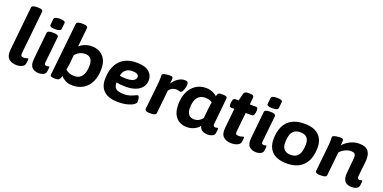

<svg xmlns="http://www.w3.org/2000/svg" viewBox="-14 -1563 4741 2379"><g transform="rotate(20 2356.5 -373.0)"><path d="M190 8Q121 8 83.5 -28Q46 -64 55 -151L114 -722Q117 -754 178 -754H206Q236 -754 250 -745Q264 -736 262 -723L203 -155Q200 -129 210 -119Q220 -109 243 -109Q260 -109 275.5 -114.5Q291 -120 295 -120Q303 -120 303 -108Q303 -104 302 -89.5Q301 -75 296 -49Q291 -22 260 -7Q229 8 190 8Z M486 8Q427 8 392.5 -24.5Q358 -57 367 -139L403 -493Q406 -525 466 -525H494Q524 -525 538 -515.5Q552 -506 551 -494L515 -147Q512 -126 520 -117.5Q528 -109 544 -109Q554 -109 562 -112Q570 -115 573 -115Q581 -115 580 -103Q581 -99 580 -84.5Q579 -70 574 -44Q568 -16 540 -4Q512 8 486 8ZM486 -574Q447 -574 430.5 -582Q414 -590 415 -606L423 -684Q425 -700 443 -708Q461 -716 501 -716Q539 -716 556 -708Q573 -700 571 -684L563 -606Q560 -574 486 -574Z M925 8Q869 8 830 -14Q791 -36 773 -60Q764 -36 756.5 -22.5Q749 -9 737 -3.5Q725 2 701 2H689Q628 2 631 -26L705 -722Q708 -754 768 -754H796Q826 -754 840.5 -745Q855 -736 854 -723L828 -471Q857 -498 899.5 -514.5Q942 -531 990 -531Q1083 -531 1139 -472Q1195 -413 1195 -307Q1195 -207 1161.5 -136.5Q1128 -66 1067.5 -29Q1007 8 925 8ZM908 -109Q975 -109 1009 -158Q1043 -207 1043 -300Q1043 -414 943 -414Q905 -414 869 -395.5Q833 -377 815 -349L802 -223Q800 -205 796.5 -186Q793 -167 790 -155Q805 -136 837.5 -122.5Q870 -109 908 -109Z M1524 8Q1407 8 1343.5 -46Q1280 -100 1280 -200Q1280 -358 1357.5 -444.5Q1435 -531 1578 -531Q1646 -531 1689 -516Q1732 -501 1754.5 -477.5Q1777 -454 1786 -428.5Q1795 -403 1795 -382Q1795 -321 1763 -281.5Q1731 -242 1677 -222.5Q1623 -203 1557 -203Q1515 -203 1483.5 -206Q1452 -209 1427 -214Q1428 -154 1459.5 -131.5Q1491 -109 1568 -109Q1610 -109 1643.5 -120.5Q1677 -132 1699.5 -143.5Q1722 -155 1731 -155Q1742 -155 1747.5 -141Q1753 -127 1755 -109.5Q1757 -92 1757 -81Q1757 -60 1728.5 -39.5Q1700 -19 1648 -5.5Q1596 8 1524 8ZM1518 -299Q1590 -299 1620.5 -318.5Q1651 -338 1651 -365Q1651 -391 1627.5 -402.5Q1604 -414 1568 -414Q1457 -414 1438 -306Q1453 -303 1476 -301Q1499 -299 1518 -299Z M1937 2Q1907 2 1893 -8Q1879 -18 1880 -34L1914 -349Q1917 -381 1919 -406Q1921 -431 1921 -453Q1921 -467 1920.5 -474.5Q1920 -482 1920 -491Q1920 -501 1932 -507Q1944 -513 1962 -516.5Q1980 -520 1996.5 -521Q2013 -522 2021 -522Q2042 -522 2052 -517Q2062 -512 2062 -492Q2062 -472 2055 -427Q2085 -475 2127.5 -503Q2170 -531 2213 -531Q2244 -531 2253 -519Q2262 -507 2262 -490Q2262 -473 2255.5 -446.5Q2249 -420 2237 -398.5Q2225 -377 2209 -377Q2197 -377 2185 -382Q2173 -387 2151 -387Q2124 -387 2099.5 -373.5Q2075 -360 2060 -338L2028 -32Q2025 2 1965 2Z M2434 8Q2345 8 2292.5 -50.5Q2240 -109 2240 -218Q2240 -312 2271.5 -382Q2303 -452 2361 -491Q2419 -530 2496 -530Q2548 -530 2587 -511Q2626 -492 2642 -477Q2648 -495 2653 -505Q2658 -515 2670 -519.5Q2682 -524 2707 -524H2719Q2779 -524 2776 -494L2741 -147Q2739 -126 2746.5 -117.5Q2754 -109 2770 -109Q2781 -109 2788.5 -112Q2796 -115 2799 -115Q2807 -115 2807 -103Q2807 -99 2806 -84.5Q2805 -70 2800 -44Q2795 -17 2766.5 -5Q2738 7 2712 7Q2666 7 2637 -10.5Q2608 -28 2597 -68Q2574 -35 2530.5 -13.5Q2487 8 2434 8ZM2487 -113Q2523 -113 2551.5 -130Q2580 -147 2595 -170L2609 -305Q2612 -336 2614.5 -353Q2617 -370 2621 -386Q2608 -397 2582.5 -405Q2557 -413 2528 -413Q2463 -413 2426.5 -367.5Q2390 -322 2390 -227Q2390 -170 2415 -141.5Q2440 -113 2487 -113Z M3020 8Q2952 8 2914 -28.5Q2876 -65 2885 -146L2912 -406H2870Q2839 -406 2845 -456L2847 -473Q2852 -523 2882 -523H2926L2949 -616Q2957 -650 3004 -650H3032Q3085 -650 3082 -615L3073 -523H3155Q3185 -523 3180 -473L3178 -456Q3172 -406 3143 -406H3061L3035 -155Q3032 -129 3040.5 -119Q3049 -109 3076 -109Q3099 -109 3116 -115Q3133 -121 3138 -121Q3146 -121 3146 -109Q3146 -104 3145 -90Q3144 -76 3139 -49Q3133 -22 3099 -7Q3065 8 3020 8Z M3350 8Q3291 8 3256.5 -24.5Q3222 -57 3231 -139L3267 -493Q3270 -525 3330 -525H3358Q3388 -525 3402 -515.5Q3416 -506 3415 -494L3379 -147Q3376 -126 3384 -117.5Q3392 -109 3408 -109Q3418 -109 3426 -112Q3434 -115 3437 -115Q3445 -115 3444 -103Q3445 -99 3444 -84.5Q3443 -70 3438 -44Q3432 -16 3404 -4Q3376 8 3350 8ZM3350 -574Q3311 -574 3294.5 -582Q3278 -590 3279 -606L3287 -684Q3289 -700 3307 -708Q3325 -716 3365 -716Q3403 -716 3420 -708Q3437 -700 3435 -684L3427 -606Q3424 -574 3350 -574Z M3749 8Q3627 8 3561.5 -51Q3496 -110 3496 -219Q3496 -259 3503 -302Q3510 -345 3528.5 -386Q3547 -427 3580.5 -459.5Q3614 -492 3666.5 -511.5Q3719 -531 3794 -531Q3916 -531 3981 -472.5Q4046 -414 4046 -304Q4046 -247 4032 -191.5Q4018 -136 3984.5 -91Q3951 -46 3893.5 -19Q3836 8 3749 8ZM3761 -109Q3816 -109 3845 -135.5Q3874 -162 3885 -204.5Q3896 -247 3896 -296Q3896 -414 3782 -414Q3726 -414 3696.5 -388Q3667 -362 3656.5 -319.5Q3646 -277 3646 -228Q3646 -169 3675.5 -139Q3705 -109 3761 -109Z M4613 8Q4574 8 4545 -5.5Q4516 -19 4502.5 -51Q4489 -83 4494 -139L4511 -318Q4512 -327 4512.5 -335Q4513 -343 4513 -355Q4513 -384 4498 -396.5Q4483 -409 4451 -409Q4413 -409 4372 -389Q4331 -369 4307 -338L4275 -30Q4272 2 4212 2H4184Q4152 2 4139 -7.5Q4126 -17 4127 -30L4160 -349Q4163 -376 4165 -399.5Q4167 -423 4167 -453Q4167 -462 4166.5 -471Q4166 -480 4166 -491Q4166 -501 4178.5 -507Q4191 -513 4208.5 -516.5Q4226 -520 4242.5 -521Q4259 -522 4267 -522Q4293 -522 4301.5 -515.5Q4310 -509 4310 -490Q4310 -462 4304 -430Q4338 -472 4395.5 -501.5Q4453 -531 4514 -531Q4558 -531 4592 -518Q4626 -505 4645.5 -472Q4665 -439 4665 -380Q4665 -368 4664 -357Q4663 -346 4662 -334L4642 -147Q4640 -126 4647.5 -117.5Q4655 -109 4671 -109Q4682 -109 4689.5 -112Q4697 -115 4700 -115Q4708 -115 4708 -103Q4708 -99 4707 -84.5Q4706 -70 4701 -44Q4696 -16 4667.5 -4Q4639 8 4613 8Z"/></g></svg>

Font: Asap Semi Expanded Semi Expanded Regular
Style: Bold Italic
Weight: 700
Width: 6
Italic angle: -6°
Designer: Pablo Cosgaya
Foundry: Omnibus-Type
Version: Version 3.001; ttfautohint (v1.8.4.7-5d5b)